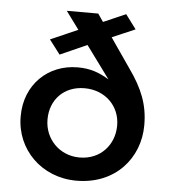

<svg xmlns="http://www.w3.org/2000/svg" viewBox="-53 -786 748 846"><g transform="rotate(5 321.0 -363.0)"><path d="M316 12C489 12 593 -113 593 -257V-259C593 -348 565 -418 505 -502L416 -631L518 -675L471 -738L372 -695L348 -730H209L267 -651L146 -598L194 -535L313 -588L418 -445C375 -471 336 -486 279 -486C148 -486 47 -390 47 -250V-248C47 -104 161 12 316 12ZM321 -91C230 -91 166 -162 166 -245V-247C166 -332 225 -397 317 -397C410 -397 474 -330 474 -247V-245C474 -161 414 -91 321 -91Z"/></g></svg>

Font: Mission Medium
Style: Regular
Weight: 500
Version: Version 1.000;FEAKit 1.0